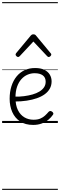

<svg xmlns="http://www.w3.org/2000/svg" viewBox="-20 -1161 566 1812"><path d="M293 18Q219 18 169.5 -15Q120 -48 95.5 -104Q71 -160 71 -229Q71 -294 88 -347.5Q105 -401 136.5 -439.5Q168 -478 212 -498.5Q256 -519 311 -519Q365 -519 399 -502Q433 -485 450 -456.5Q467 -428 467 -393Q467 -355 450 -324.5Q433 -294 402 -271.5Q371 -249 328 -234Q285 -219 232 -211Q179 -203 120 -203V-249Q165 -248 207.5 -253.5Q250 -259 287 -269.5Q324 -280 352 -297Q380 -314 395.5 -337Q411 -360 411 -390Q411 -430 383.5 -450Q356 -470 307 -470Q272 -470 239.5 -456Q207 -442 181.5 -413.5Q156 -385 141 -342Q126 -299 126 -240Q126 -168 149 -122Q172 -76 210.5 -53.5Q249 -31 296 -31Q335 -31 360.5 -42Q386 -53 404.5 -70Q423 -87 439 -106Q448 -114 455.5 -113.5Q463 -113 472 -107Q480 -101 483 -93Q486 -85 479 -77Q463 -53 436.5 -31Q410 -9 374 4.5Q338 18 293 18ZM151 -623Q143 -623 135 -631Q127 -639 127 -647Q127 -649 128.5 -652Q130 -655 132 -659L270 -825Q275 -831 280.5 -834Q286 -837 295 -837Q304 -837 310 -834Q316 -831 320 -825L458 -659Q462 -655 463 -652Q464 -649 464 -647Q464 -639 456 -631Q448 -623 440 -623Q435 -623 431.5 -625.5Q428 -628 424 -632L295 -769L167 -632Q163 -628 159 -625.5Q155 -623 151 -623ZM0 621H526V631H0ZM0 -20H526V0H0ZM0 -505H526V-500H0ZM0 -1141H526V-1131H0Z"/></svg>

Font: Playwrite BR Guides
Style: Regular
Weight: 400
Designer: Veronika Burian, José Scaglione
Foundry: TypeTogether
Version: Version 1.003